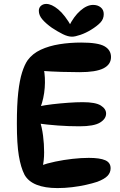

<svg xmlns="http://www.w3.org/2000/svg" viewBox="-20 -953 612 979"><path d="M394 -736Q480 -736 513 -717Q546 -698 546 -662Q546 -624 507.5 -604.5Q469 -585 386 -585Q345 -585 293.5 -586.5Q242 -588 187 -592L203 -604Q212 -558 208 -505Q204 -452 186 -404L181 -411Q209 -417 247.5 -421.5Q286 -426 327 -429Q368 -432 402 -432Q467 -432 494 -415Q521 -398 521 -374Q521 -347 490 -328Q459 -309 385 -309Q330 -309 275.5 -313Q221 -317 171 -324L183 -336Q194 -304 199.5 -261.5Q205 -219 205 -176.5Q205 -134 197 -102L186 -108Q219 -120 262 -129Q305 -138 349.5 -143Q394 -148 433 -148Q489 -148 516.5 -136Q544 -124 544 -95Q544 -73 528.5 -56.5Q513 -40 476 -26Q452 -18 418.5 -10.5Q385 -3 347.5 1.5Q310 6 273 6Q209 6 166.5 -11Q124 -28 105 -62Q86 -99 76 -159Q66 -219 66 -323Q66 -419 73 -481.5Q80 -544 92.5 -583.5Q105 -623 121 -646Q146 -680 188 -699.5Q230 -719 283 -727.5Q336 -736 394 -736ZM347 -766Q326 -766 300 -779Q274 -792 245 -811Q214 -833 196 -854Q178 -875 178 -898Q178 -914 189 -923.5Q200 -933 216 -933Q243 -933 277 -905Q311 -877 346 -815L331 -818Q356 -869 389.5 -898.5Q423 -928 455 -928Q478 -928 493.5 -915.5Q509 -903 509 -881Q509 -856 492 -838Q475 -820 444 -801Q418 -785 390.5 -775.5Q363 -766 347 -766Z"/></svg>

Font: DynaPuff
Style: Regular
Weight: 400
Designer: Toshi Omagari, Jennifer Daniel
Foundry: Google Fonts
Version: Version 2.000